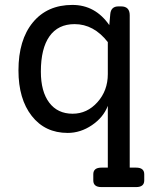

<svg xmlns="http://www.w3.org/2000/svg" viewBox="-20 -530 631 780"><path d="M533 151Q566 151 566 178V203Q566 230 533 230H392Q359 230 359 203V178Q359 151 392 151H418V-100Q400 -53 353.5 -21.5Q307 10 255 10Q163 10 109 -59Q55 -128 55 -244Q55 -368 113.5 -439Q172 -510 274 -510Q367 -510 424 -428L428 -473Q431 -504 461 -504H472Q507 -504 507 -468V151ZM275 -68Q334 -68 376 -115Q418 -162 418 -229V-359Q361 -432 283 -432Q216 -432 181 -382.5Q146 -333 146 -239Q146 -158 180 -113Q214 -68 275 -68Z"/></svg>

Font: Solway
Style: Regular
Weight: 400
Designer: Mariya V. Pigoulevskaya
Foundry: The Northern Block Ltd.
Version: Version 1.000;hotconv 1.0.109;makeotfexe 2.5.65596